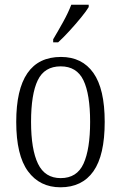

<svg xmlns="http://www.w3.org/2000/svg" viewBox="-20 -786 514 816"><path d="M237 10Q149 10 99 -58Q49 -126 49 -268Q49 -544 239 -544Q329 -544 377 -476Q425 -408 425 -268Q425 -126 377 -58Q329 10 237 10ZM238 -29Q307 -29 335 -90.5Q363 -152 363 -268Q363 -386 334.5 -445Q306 -504 238 -504Q169 -504 140.5 -445Q112 -386 112 -268Q112 -151 141.5 -90Q171 -29 238 -29ZM206 -619Q228 -656 249 -694Q270 -732 283 -766H357V-756Q347 -739 324.5 -711.5Q302 -684 276 -655.5Q250 -627 227 -606H206Z"/></svg>

Font: Noto Serif Tamil Condensed Light
Style: Regular
Weight: 300
Width: 3
Designer: Indian Type Foundry, Tom Grace, and the Monotype Design Team
Foundry: Monotype Imaging Inc.
Version: Version 2.004; ttfautohint (v1.8.4.7-5d5b)